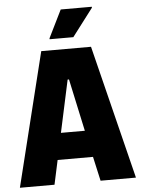

<svg xmlns="http://www.w3.org/2000/svg" viewBox="-59 -938 721 984"><g transform="rotate(-5 301.0 -446.0)"><path d="M3 0 173 -688H429L600 0H418L390 -125H208L181 0ZM237 -262H360L302 -531H295ZM221 -745V-750L291 -892H451V-887L343 -745Z"/></g></svg>

Font: Saira SemiCondensed ExtraBold
Style: Regular
Weight: 800
Width: 4
Designer: Hector Gatti with collaboration of the Omnibus-Type team
Foundry: Omnibus-Type
Version: Version 1.101